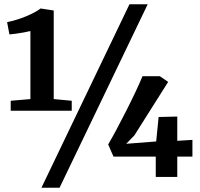

<svg xmlns="http://www.w3.org/2000/svg" viewBox="-20 -835 945 906"><path d="M123.5 -367.5V-688.5Q112.5 -685.5 92.5 -682Q72.5 -678.5 53 -675.8Q33.5 -673 24.5 -672.5L13.5 -730.5Q41.5 -736 71.8 -746.2Q102 -756.5 128.8 -769.5Q155.5 -782.5 171.5 -795L233.5 -785.5V-367.5L318.5 -359.5V-312.5H30.5V-359.5ZM591 -815H677L261 51H175.5ZM715 0V-96H515.5L490.5 -153.5Q508.5 -184 530.8 -225.8Q553 -267.5 576.2 -313.2Q599.5 -359 619.5 -401.5Q639.5 -444 652.5 -475.5H734L773.5 -448.5L614 -196L575.5 -156.5L717 -167.5L728.5 -283L816.5 -285V-170.5L888 -175V-96H816.5V0Z"/></svg>

Font: Merriweather 24pt
Style: Bold
Weight: 700
Designer: Eben Sorkin
Foundry: Eben Sorkin
Version: Version 2.100